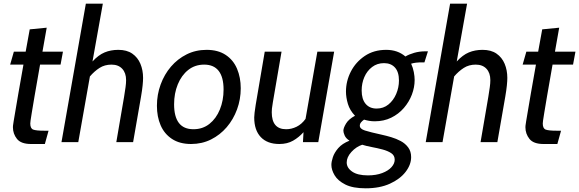

<svg xmlns="http://www.w3.org/2000/svg" viewBox="-20 -770 3137 1040"><path d="M148 10Q94 10 72 -17.5Q50 -45 50 -81Q50 -84 50.5 -90Q51 -96 54 -113.5Q57 -131 63 -167Q69 -203 79.5 -264Q90 -325 107 -420H35L55 -490H119L141 -611L233 -620L210 -490H321L308 -420H197Q178 -313 167.5 -251Q157 -189 152 -158.5Q147 -128 145.5 -117Q144 -106 144 -101Q144 -74 160 -68Q176 -62 219 -62H243L223 10Z M313 0 445 -750H537L481 -437Q513 -472 546.5 -486Q580 -500 621 -500Q667 -500 696.5 -479.5Q726 -459 740.5 -424.5Q755 -390 755 -348Q755 -332 752.5 -307Q750 -282 744 -247L701 0H610L652 -245Q657 -276 660 -297.5Q663 -319 663 -336Q663 -375 642 -397.5Q621 -420 584 -420Q547 -420 519 -402Q491 -384 467 -356L404 0Z M1015 10Q953 10 911.5 -17.5Q870 -45 850 -91.5Q830 -138 830 -197Q830 -257 850 -312Q870 -367 906 -409Q942 -451 991 -475.5Q1040 -500 1099 -500Q1161 -500 1202.5 -472.5Q1244 -445 1264 -397.5Q1284 -350 1284 -292Q1284 -232 1264 -177.5Q1244 -123 1208 -81Q1172 -39 1123 -14.5Q1074 10 1015 10ZM1028 -70Q1078 -70 1114.5 -99Q1151 -128 1171 -177Q1191 -226 1191 -285Q1191 -352 1164.5 -386Q1138 -420 1086 -420Q1036 -420 999.5 -391Q963 -362 943 -313Q923 -264 923 -205Q923 -138 949 -104Q975 -70 1028 -70Z M1493 10Q1428 10 1392.5 -27.5Q1357 -65 1357 -134Q1357 -143 1359 -160Q1361 -177 1365 -202L1414 -490H1505L1458 -216Q1454 -194 1453 -182Q1452 -170 1452 -162Q1452 -70 1530 -70Q1559 -70 1586.5 -83.5Q1614 -97 1635 -126L1699 -490H1790L1704 0H1621L1624 -54Q1599 -26 1567.5 -8Q1536 10 1493 10Z M1961 250Q1891 250 1850.5 229.5Q1810 209 1792.5 179.5Q1775 150 1775 123Q1775 106 1783 81.5Q1791 57 1812 32.5Q1833 8 1873 -8Q1854 -20 1847 -36Q1840 -52 1840 -62Q1840 -77 1854.5 -101Q1869 -125 1903 -143Q1875 -172 1864.5 -207Q1854 -242 1854 -274Q1854 -331 1880.5 -382.5Q1907 -434 1956 -467Q2005 -500 2072 -500Q2134 -500 2176 -464Q2196 -476 2224 -484Q2252 -492 2284 -492H2298L2279 -432H2252Q2247 -432 2233.5 -430.5Q2220 -429 2207 -425Q2217 -403 2221.5 -379.5Q2226 -356 2226 -337Q2226 -297 2211 -257.5Q2196 -218 2167.5 -185Q2139 -152 2099 -132.5Q2059 -113 2010 -113Q1994 -113 1979.5 -115.5Q1965 -118 1952 -122Q1942 -115 1935.5 -107Q1929 -99 1929 -89Q1929 -72 1957 -63Q1985 -54 2049 -40Q2072 -35 2099 -27Q2126 -19 2150.5 -6Q2175 7 2191 28.5Q2207 50 2207 81Q2207 122 2177 161Q2147 200 2092 225Q2037 250 1961 250ZM1973 180Q2017 180 2050 167.5Q2083 155 2100.5 135.5Q2118 116 2118 95Q2118 72 2099 59.5Q2080 47 2051.5 39.5Q2023 32 1993.5 26.5Q1964 21 1942 14Q1909 25 1883.5 53Q1858 81 1858 110Q1858 139 1887.5 159.5Q1917 180 1973 180ZM2020 -182Q2057 -182 2084 -204Q2111 -226 2126 -261Q2141 -296 2141 -334Q2141 -380 2119.5 -404Q2098 -428 2060 -428Q2023 -428 1995.5 -407Q1968 -386 1953.5 -352.5Q1939 -319 1939 -280Q1939 -233 1960.5 -207.5Q1982 -182 2020 -182Z M2286 0 2418 -750H2510L2454 -437Q2486 -472 2519.5 -486Q2553 -500 2594 -500Q2640 -500 2669.5 -479.5Q2699 -459 2713.5 -424.5Q2728 -390 2728 -348Q2728 -332 2725.5 -307Q2723 -282 2717 -247L2674 0H2583L2625 -245Q2630 -276 2633 -297.5Q2636 -319 2636 -336Q2636 -375 2615 -397.5Q2594 -420 2557 -420Q2520 -420 2492 -402Q2464 -384 2440 -356L2377 0Z M2924 10Q2870 10 2848 -17.5Q2826 -45 2826 -81Q2826 -84 2826.5 -90Q2827 -96 2830 -113.5Q2833 -131 2839 -167Q2845 -203 2855.5 -264Q2866 -325 2883 -420H2811L2831 -490H2895L2917 -611L3009 -620L2986 -490H3097L3084 -420H2973Q2954 -313 2943.5 -251Q2933 -189 2928 -158.5Q2923 -128 2921.5 -117Q2920 -106 2920 -101Q2920 -74 2936 -68Q2952 -62 2995 -62H3019L2999 10Z"/></svg>

Font: Cabin VF Beta
Style: Italic
Weight: 400
Italic angle: -7°
Designer: Pablo Impallari
Foundry: Pablo Impallari. http://www.impallari.com Igino Marini. http://www.ikern.com
Version: Version 2.300